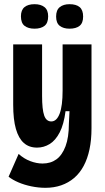

<svg xmlns="http://www.w3.org/2000/svg" viewBox="-20 -740 503 917"><path d="M197 157Q164 157 130 150Q96 143 68 131Q40 119 21 104L69 -5Q94 18 124.5 29.5Q155 41 183 41Q222 41 249.5 21Q277 1 293 -41.5Q309 -84 309 -150L312 -209H293Q285 -146 265 -107.5Q245 -69 217 -52Q189 -35 157 -35Q119 -35 94 -57Q69 -79 56 -124Q43 -169 43 -240V-528H181V-282Q181 -217 191 -188.5Q201 -160 225 -160Q238 -160 248 -169.5Q258 -179 265 -197.5Q272 -216 275.5 -243.5Q279 -271 279 -307V-528H417V-127Q417 -72 407.5 -27Q398 18 379.5 52.5Q361 87 334 110Q307 133 272.5 145Q238 157 197 157ZM312 -603Q283 -603 265.5 -616.5Q248 -630 248 -661Q248 -692 265.5 -706Q283 -720 312 -720Q344 -720 360.5 -706Q377 -692 377 -661Q377 -630 360 -616.5Q343 -603 312 -603ZM145 -603Q115 -603 97.5 -616.5Q80 -630 80 -662Q80 -692 97 -706Q114 -720 145 -720Q175 -720 192.5 -706Q210 -692 210 -662Q210 -630 192.5 -616.5Q175 -603 145 -603Z"/></svg>

Font: Bricolage Grotesque 24pt Condensed
Style: Bold
Weight: 700
Width: 3
Designer: Mathieu Triay
Foundry: Atelier Triay
Version: Version 1.001;gftools[0.9.33.dev8+g029e19f]